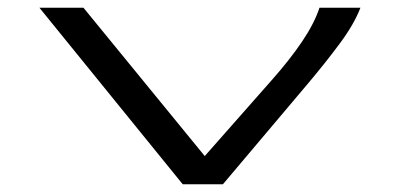

<svg xmlns="http://www.w3.org/2000/svg" viewBox="-20 -477 1040 497"><path d="M453 0 82 -457H196L510 -73L682 -268Q730 -322 762 -369.5Q794 -417 807 -457H913Q897 -415 860 -365Q823 -315 774 -257L557 0Z"/></svg>

Font: Inconsolata UltraExpanded Thin
Style: Regular
Weight: 100
Width: 9
Monospace: yes
Designer: Raph Levien, Cyreal, Brenton Simpson
Foundry: Raph Levien, Cyreal, Google
Version: Version 3.100; ttfautohint (v1.8.4.7-5d5b)